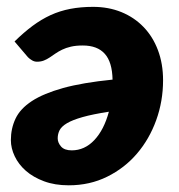

<svg xmlns="http://www.w3.org/2000/svg" viewBox="-20 -546 534 574"><path d="M194.5 -96.5Q233 -96.5 262 -127.2Q291 -158 305.5 -212Q257 -204.5 227 -196Q197 -187.5 180.5 -177.8Q164 -168 158.2 -156.8Q152.5 -145.5 152.5 -132.5Q152.5 -119.5 162.5 -108Q172.5 -96.5 194.5 -96.5ZM23.5 -422Q51 -449 77.2 -468.5Q103.5 -488 131.2 -500.8Q159 -513.5 190.2 -519.5Q221.5 -525.5 258.5 -525.5Q304.5 -525.5 343 -509.8Q381.5 -494 409.2 -465.2Q437 -436.5 452.2 -396Q467.5 -355.5 467.5 -306Q467.5 -243.5 447 -186.8Q426.5 -130 389.5 -86.8Q352.5 -43.5 300.5 -17.8Q248.5 8 185.5 8Q144 8 111.8 -4Q79.5 -16 57.5 -35.2Q35.5 -54.5 24 -78.8Q12.5 -103 12.5 -127Q12.5 -162 26.5 -191.5Q40.5 -221 75.2 -243.8Q110 -266.5 168.5 -282.8Q227 -299 316.5 -308Q315.5 -360.5 293.2 -385.2Q271 -410 227.5 -410Q207 -410 192 -406.5Q177 -403 165.8 -397.5Q154.5 -392 145.5 -385.8Q136.5 -379.5 128.2 -374Q120 -368.5 111 -365Q102 -361.5 90.5 -361.5Q83 -361.5 76 -365.5Q69 -369.5 63.5 -375Z"/></svg>

Font: Lato ExtraBold
Style: Italic
Weight: 800
Italic angle: -7°
Designer: Lukasz Dziedzic with Adam Twardoch and Botio Nikoltchev
Foundry: tyPoland Lukasz Dziedzic
Version: Version 2.015; 2015-08-06; http://www.latofonts.com/